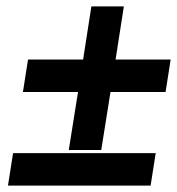

<svg xmlns="http://www.w3.org/2000/svg" viewBox="-20 -528 556 603"><path d="M21 -47 5 55H453L469 -47ZM52 -239H225L196 -57H298L327 -239H500L516 -341H343L369 -508H267L241 -341H68Z"/></svg>

Font: Charger Sport
Style: BlkNrwObl
Weight: 900
Designer: Jasper
Foundry: Cannot Into Space Fonts
Version: Version 1.1